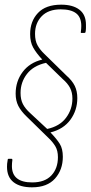

<svg xmlns="http://www.w3.org/2000/svg" viewBox="-20 -685 388 822"><path d="M117 117Q66 117 38 95Q10 73 10 29Q10 23 10.5 16Q11 9 13 -1Q13 -5 16 -5H30Q33 -5 33 0Q32 7 31.5 13Q31 19 31 26Q31 96 118 96Q172 96 200 66Q228 36 228 -12Q228 -40 217 -58.5Q206 -77 188 -94L94 -186Q70 -209 58.5 -231.5Q47 -254 47 -284Q47 -337 77 -377Q107 -417 161 -430Q135 -458 122 -481.5Q109 -505 109 -539Q109 -594 142.5 -629.5Q176 -665 242 -665Q292 -665 320 -643.5Q348 -622 348 -579Q348 -572 348 -564.5Q348 -557 346 -547Q345 -544 341 -544H328Q325 -544 326 -548Q327 -556 327.5 -561.5Q328 -567 328 -574Q328 -611 306 -628Q284 -645 240 -645Q187 -645 158.5 -615.5Q130 -586 130 -540Q130 -510 141 -490.5Q152 -471 170 -454L264 -362Q289 -340 300 -317.5Q311 -295 311 -265Q311 -213 281.5 -172.5Q252 -132 196 -118Q223 -90 236 -69Q249 -48 249 -14Q249 42 215.5 79.5Q182 117 117 117ZM182 -133Q235 -144 262.5 -180.5Q290 -217 290 -263Q290 -289 280 -308.5Q270 -328 248 -347L177 -416Q123 -404 95.5 -368.5Q68 -333 68 -287Q68 -259 78 -239.5Q88 -220 109 -201Z"/></svg>

Font: Sofia Sans Condensed Thin
Style: Italic
Weight: 250
Italic angle: -9°
Version: Version 4.100